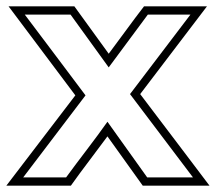

<svg xmlns="http://www.w3.org/2000/svg" viewBox="-42 -571 679 604"><path d="M565 -13 367 -275 557 -525H423L300 -359L180 -525H36Q83 -462 132 -397.5Q181 -333 227 -271L31 -13H166Q196 -54 231.5 -100.5Q267 -147 296 -188L421 -13ZM407 13 296 -142Q268 -104 238 -64.5Q208 -25 181 13H-22L195 -271L-15 -551H192L300 -402Q327 -438 355.5 -477Q384 -516 411 -551H609L399 -275Q424 -242 452 -205Q480 -168 508.5 -130.5Q537 -93 564.5 -56.5Q592 -20 617 13Z"/></svg>

Font: CMG Sans Outline
Style: Outline
Weight: 700
Designer: Julieta Ulanovsky
Foundry: Julieta Ulanovsky
Version: Version 7.200